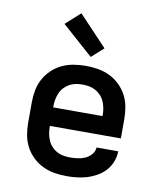

<svg xmlns="http://www.w3.org/2000/svg" viewBox="-86 -841 773 919"><g transform="rotate(10 300.0 -382.0)"><path d="M300 8Q270 8 240.5 3Q211 -2 184.5 -14.5Q158 -27 136 -48Q114 -69 100 -95Q86 -121 80.5 -150.5Q75 -180 75 -210V-310Q75 -340 80.5 -369.5Q86 -399 100 -425Q114 -451 136 -472Q158 -493 184.5 -505.5Q211 -518 240.5 -523Q270 -528 300 -528Q330 -528 359.5 -523Q389 -518 415.5 -505.5Q442 -493 464 -472Q486 -451 500 -425Q514 -399 519.5 -369.5Q525 -340 525 -310V-215H180V-210Q180 -193 183 -177Q186 -161 192.5 -145.5Q199 -130 210.5 -117.5Q222 -105 236.5 -97Q251 -89 267.5 -86Q284 -83 300 -83Q319 -83 338 -85.5Q357 -88 374 -95.5Q391 -103 404 -118Q417 -133 418 -152H523Q523 -126 513.5 -101.5Q504 -77 487 -58Q470 -39 447.5 -26Q425 -13 401 -5.5Q377 2 351.5 5Q326 8 300 8ZM180 -305H420V-310Q420 -327 417 -343Q414 -359 407.5 -374.5Q401 -390 389.5 -402.5Q378 -415 363.5 -423Q349 -431 333 -434Q317 -437 300 -437Q283 -437 267 -434Q251 -431 236.5 -423Q222 -415 210.5 -402.5Q199 -390 192.5 -374.5Q186 -359 183 -343Q180 -327 180 -310ZM315 -574 164 -708 235 -772 373 -626Z"/></g></svg>

Font: Iosevka Semibold Extended
Style: Regular
Weight: 600
Width: 7
Monospace: yes
Designer: Belleve Invis
Foundry: Belleve Invis
Version: Version 32.5.0; ttfautohint (v1.8.4)